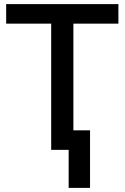

<svg xmlns="http://www.w3.org/2000/svg" viewBox="-20 -721 606 934"><path d="M10 -701H556V-606H337V-87H418V193H314V8H229V-606H10Z"/></svg>

Font: Repo Medium
Style: Regular
Weight: 500
Designer: Stefan Peev
Foundry: Context Ltd
Version: Version 1.502